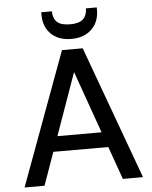

<svg xmlns="http://www.w3.org/2000/svg" viewBox="-60 -957 799 1006"><g transform="rotate(-5 339.5 -453.5)"><path d="M28 0 286 -700H395L651 0H545L339 -580L133 0ZM145 -173 172 -253H502L529 -173ZM341 -754Q294 -754 261.5 -772Q229 -790 212 -821Q195 -852 195 -892V-907H251Q251 -871 271.5 -851Q292 -831 341 -831Q389 -831 409.5 -851Q430 -871 430 -907H487V-892Q487 -852 469.5 -821Q452 -790 419.5 -772Q387 -754 341 -754Z"/></g></svg>

Font: DM Sans 12pt Medium
Style: Regular
Weight: 500
Version: Version 4.004;gftools[0.9.30]